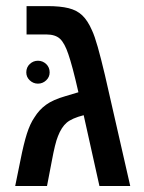

<svg xmlns="http://www.w3.org/2000/svg" viewBox="-20 -622 481 642"><path d="M138.7 -601.6Q181.6 -601.6 209.2 -594.7Q236.8 -587.9 255.1 -570.6Q273.4 -553.2 287.6 -520.5Q296.4 -502 306.9 -464.8Q317.4 -427.7 330.6 -372.1L415.5 0H312.5L259.8 -236.8Q220.2 -226.6 202.9 -211.7Q185.5 -196.8 173.8 -166.5Q168.9 -154.8 163.8 -134Q158.7 -113.3 153.3 -84L137.2 0H30.8L48.8 -88.4Q59.1 -140.6 69.8 -174.6Q80.6 -208.5 95.2 -229.5Q110.8 -254.9 134 -271.7Q157.2 -288.6 199.7 -300.8L242.2 -313.5Q231.9 -358.9 223.4 -390.9Q214.8 -422.9 208.5 -440.9Q196.3 -477.5 180.7 -492.2Q165 -506.8 134.8 -506.8H68.8V-601.6ZM67.9 -379.9Q67.9 -397 79.6 -408Q91.3 -418.9 106.9 -418.9Q122.6 -418.9 134.3 -408Q146 -397 146 -379.9Q146 -364.3 134.3 -353.3Q122.6 -342.3 106.9 -342.3Q91.3 -342.3 79.6 -353.3Q67.9 -364.3 67.9 -379.9Z"/></svg>

Font: Arimo Medium
Style: Regular
Weight: 500
Designer: Steve Matteson
Foundry: Monotype Imaging Inc.
Version: Version 1.33